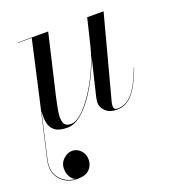

<svg xmlns="http://www.w3.org/2000/svg" viewBox="-157 -565 854 930"><g transform="rotate(-20 270.0 -100.0)"><path d="M105.5 123Q130.5 123 148.8 142.2Q167 161.5 167 190Q167 219 147 239.5Q127 260 83.5 260Q48.5 260 20.8 243Q-7 226 -19.5 195Q-32 164 -22 121L45 -171L109.5 -458H39.5V-460H195L123 -152.5Q114 -113 108.2 -78.5Q102.5 -44 109.8 -22.5Q117 -1 147 -1Q172.5 -1 203.2 -29Q234 -57 265 -103.5Q296 -150 321.8 -206.5Q347.5 -263 362 -319.5L396 -460H480.5L366.5 -31Q364.5 -23 364.5 -13Q364.5 6 383 6Q427.5 6 460.2 -31.2Q493 -68.5 525 -153.5L526.5 -153Q494.5 -67 460.5 -28.5Q426.5 10 380 10Q341 10 321 -10Q301 -30 301 -52.5Q301 -58.5 302.2 -67.8Q303.5 -77 305.5 -85L352.5 -279.5Q337 -232.5 312.5 -182.2Q288 -132 257.5 -88.2Q227 -44.5 193 -17.2Q159 10 124 10Q81.5 10 60.5 -6Q39.5 -22 34.2 -49.5Q29 -77 33 -111L-20 121Q-29.5 162 -18 191.8Q-6.5 221.5 19 238.2Q44.5 255 77.5 257Q61.5 252.5 50.2 234.2Q39 216 39 191Q39 162.5 60 142.8Q81 123 105.5 123Z"/></g></svg>

Font: Bodoni* 96pt
Style: Italic
Weight: 400
Italic angle: -13°
Version: Version 2.3